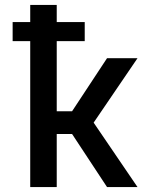

<svg xmlns="http://www.w3.org/2000/svg" viewBox="-20 -755 640 775"><path d="M535 0H412L271 -214H209V0H102V-589H31V-666H102V-735H209V-666H322V-589H209V-306H271L412 -520H535L358 -260Z"/></svg>

Font: Iosevka Semibold Extended
Style: Regular
Weight: 600
Width: 7
Monospace: yes
Designer: Belleve Invis
Foundry: Belleve Invis
Version: Version 32.5.0; ttfautohint (v1.8.4)